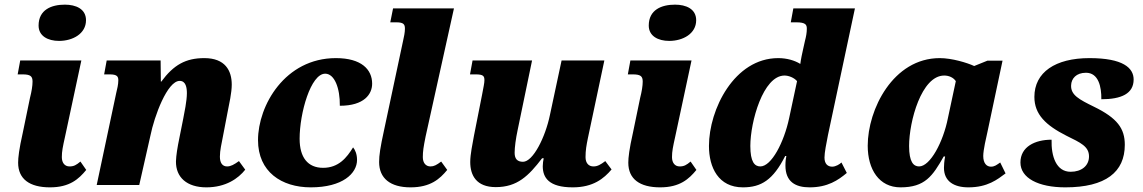

<svg xmlns="http://www.w3.org/2000/svg" viewBox="-20 -796 4916 826"><path d="M234 -620C293 -620 350 -651 350 -709C350 -758 306 -776 259 -776C201 -776 146 -754 146 -686C146 -641 186 -620 234 -620ZM195 10C280 10 319 -26 351 -65L326 -101C308 -86 298 -80 279 -80C259 -80 246 -95 246 -120C246 -145 250 -164 260 -209L330 -536H67L56 -476H77C111 -476 120 -468 120 -445C120 -427 116 -402 109 -375L78 -225C62 -154 58 -118 58 -96C58 -26 107 10 195 10Z M868 10C951 10 1005 -28 1035 -66L1008 -103C987 -88 973 -80 957 -80C937 -80 926 -95 926 -122C926 -149 933 -177 940 -214L959 -313C966 -349 977 -397 977 -432C977 -492 949 -546 859 -546C779 -546 727 -517 674 -445H672L671 -536H439L428 -476H452C485 -476 489 -466 489 -450C489 -433 484 -412 480 -396L396 0H579L627 -212C644 -297 700 -448 753 -448C780 -448 784 -418 784 -395C784 -362 773 -310 768 -284L752 -204C743 -160 738 -129 737 -102C736 -33 784 10 868 10Z M1317 10C1454 10 1516 -50 1516 -108C1516 -133 1508 -151 1499 -162C1472 -118 1437 -74 1370 -74C1304 -74 1269 -119 1269 -199C1269 -310 1317 -479 1379 -479C1419 -479 1443 -417 1442 -341C1547 -341 1581 -391 1581 -436C1581 -497 1535 -546 1425 -546C1206 -546 1090 -342 1090 -193C1090 -57 1191 10 1317 10Z M1746 10C1832 10 1872 -26 1904 -65L1878 -101C1858 -86 1847 -80 1832 -80C1812 -80 1799 -95 1799 -120C1799 -145 1802 -164 1811 -209L1933 -760H1671L1659 -700H1685C1718 -700 1722 -690 1722 -672C1722 -657 1718 -637 1714 -620L1632 -235C1616 -162 1611 -128 1611 -99C1611 -29 1659 10 1746 10Z M2444 10C2532 10 2578 -28 2611 -67L2584 -103C2564 -88 2551 -80 2533 -80C2512 -80 2499 -95 2499 -120C2499 -150 2503 -171 2509 -201L2580 -536H2396L2346 -302C2326 -205 2273 -100 2230 -100C2205 -100 2194 -113 2194 -139C2194 -162 2199 -200 2207 -237L2269 -536H2013L2002 -476H2026C2059 -476 2064 -469 2064 -451C2064 -438 2060 -422 2054 -389L2019 -212C2013 -177 2003 -133 2003 -99C2003 -42 2029 9 2113 9C2205 9 2254 -39 2312 -115H2319C2317 -106 2315 -92 2315 -81C2315 -32 2341 10 2444 10Z M2859 -620C2918 -620 2975 -651 2975 -709C2975 -758 2931 -776 2884 -776C2826 -776 2771 -754 2771 -686C2771 -641 2811 -620 2859 -620ZM2820 10C2905 10 2944 -26 2976 -65L2951 -101C2933 -86 2923 -80 2904 -80C2884 -80 2871 -95 2871 -120C2871 -145 2875 -164 2885 -209L2955 -536H2692L2681 -476H2702C2736 -476 2745 -468 2745 -445C2745 -427 2741 -402 2734 -375L2703 -225C2687 -154 2683 -118 2683 -96C2683 -26 2732 10 2820 10Z M3176 10C3255 10 3306 -22 3358 -125H3363C3361 -117 3359 -102 3359 -84C3359 -14 3402 10 3463 10C3541 10 3586 -21 3623 -52L3600 -97C3593 -90 3576 -79 3560 -79C3541 -79 3527 -91 3527 -118C3527 -140 3535 -179 3542 -215L3658 -760H3393L3382 -700H3405C3447 -700 3451 -689 3451 -672C3451 -656 3448 -639 3443 -620L3435 -584C3432 -572 3425 -538 3423 -521C3399 -536 3365 -546 3328 -546C3139 -546 3030 -325 3030 -168C3030 -75 3071 10 3176 10ZM3251 -80C3226 -80 3208 -100 3208 -168C3208 -272 3263 -471 3355 -471C3373 -471 3396 -462 3409 -447L3375 -288C3353 -184 3299 -80 3251 -80Z M3854 10C3959 10 3992 -38 4040 -123H4046C4042 -102 4041 -85 4041 -74C4041 -16 4084 10 4146 10C4229 10 4271 -24 4306 -50L4283 -97C4267 -86 4259 -79 4243 -79C4225 -79 4210 -93 4210 -125C4210 -151 4223 -206 4228 -228L4293 -535H4228L4171 -512C4141 -526 4075 -546 4023 -546C3822 -546 3713 -325 3713 -169C3713 -67 3762 10 3854 10ZM3934 -80C3910 -80 3891 -99 3891 -168C3891 -273 3944 -471 4042 -471C4062 -471 4081 -463 4092 -447L4058 -288C4038 -186 3982 -80 3934 -80Z M4563 10C4737 10 4819 -56 4819 -173C4819 -243 4787 -288 4686 -337C4623 -368 4586 -387 4588 -429C4589 -458 4610 -483 4652 -483C4706 -483 4719 -422 4718 -369C4804 -369 4857 -393 4857 -454C4857 -504 4811 -546 4667 -546C4520 -546 4430 -485 4430 -379C4430 -304 4479 -257 4568 -212C4629 -182 4665 -166 4665 -123C4665 -83 4633 -57 4586 -57C4524 -57 4502 -123 4504 -195C4433 -195 4370 -165 4370 -97C4370 -30 4447 10 4563 10Z"/></svg>

Font: Noto Serif SemiCondensed Black
Style: Italic
Weight: 900
Width: 4
Italic angle: -12°
Designer: Monotype Design Team
Foundry: Monotype Imaging Inc.
Version: Version 2.014